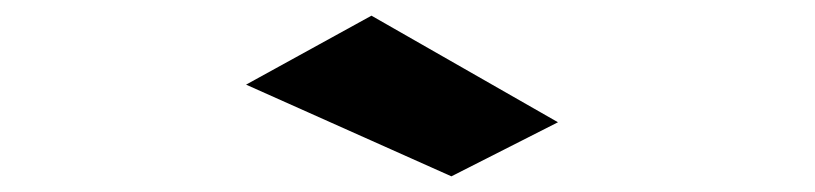

<svg xmlns="http://www.w3.org/2000/svg" viewBox="-20 -702 1040 245"><path d="M556 -477 294 -594 454 -682 692 -546Z"/></svg>

Font: Inconsolata UltraExpanded Black
Style: Regular
Weight: 900
Width: 9
Monospace: yes
Designer: Raph Levien, Cyreal, Brenton Simpson
Foundry: Raph Levien, Cyreal, Google
Version: Version 3.001; ttfautohint (v1.8.2.53-6de2)